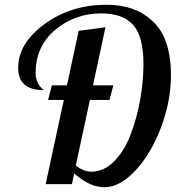

<svg xmlns="http://www.w3.org/2000/svg" viewBox="-20 -770 744 803"><path d="M56 -486Q56 -589 166.5 -669.5Q277 -750 424 -750Q519 -750 581.5 -710Q644 -670 669.5 -606.5Q695 -543 695 -456Q695 -348 654 -238.5Q613 -129 547.5 -58Q482 13 416 13Q355 13 290 -45L281 0H171L247 -352H181L197 -413H260L309 -641L421 -656L369 -413H454L438 -352H356L297 -78Q329 -52 362 -52Q415 -52 458 -96Q501 -140 527 -209Q553 -278 566.5 -354.5Q580 -431 580 -502Q580 -617 537 -665.5Q494 -714 403 -714Q294 -714 211.5 -645.5Q129 -577 129 -464Q129 -421 163 -393Q56 -393 56 -486Z"/></svg>

Font: Lobster Two
Style: Italic
Weight: 400
Designer: Pablo Impallari
Foundry: Pablo Impallari. www.impallari.com
Version: Version 1.006